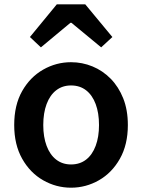

<svg xmlns="http://www.w3.org/2000/svg" viewBox="-20 -858 660 892"><path d="M310 14Q241 14 180.5 -20.5Q120 -55 83 -120.5Q46 -186 46 -277Q46 -370 83 -435Q120 -500 180.5 -534.5Q241 -569 310 -569Q362 -569 409.5 -549.5Q457 -530 494 -492.5Q531 -455 552.5 -401Q574 -347 574 -277Q574 -186 537 -120.5Q500 -55 439.5 -20.5Q379 14 310 14ZM310 -94Q351 -94 380 -116.5Q409 -139 424.5 -180.5Q440 -222 440 -277Q440 -333 424.5 -374.5Q409 -416 380 -438.5Q351 -461 310 -461Q270 -461 241 -438.5Q212 -416 196.5 -374.5Q181 -333 181 -277Q181 -222 196.5 -180.5Q212 -139 241 -116.5Q270 -94 310 -94ZM119 -686 244 -838H376L502 -686L450 -638L312 -752H307L170 -638Z"/></svg>

Font: Noto Sans JP SemiBold
Style: Regular
Weight: 600
Designer: Ryoko NISHIZUKA  (kana, bopomofo & ideographs); Paul D. Hunt (Latin, Greek & Cyrillic); Sandoll Communications , Soo-you
Foundry: Adobe
Version: Version 2.004-H2;hotconv 1.0.118;makeotfexe 2.5.65603